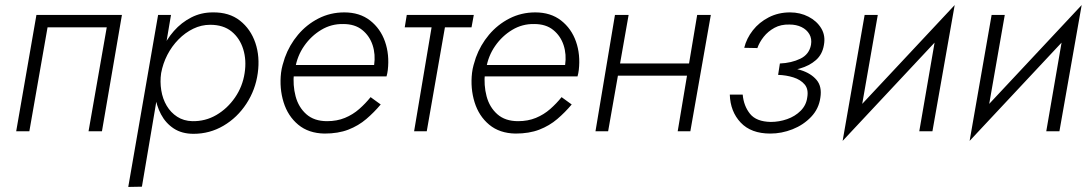

<svg xmlns="http://www.w3.org/2000/svg" viewBox="-20 -519 4313 759"><path d="M462 -460H124L44 0H96L168 -411H402L330 0H383Z M541 219 656 -460H605L487 220ZM999 -230Q1008 -295 989.5 -349.5Q971 -404 928.5 -437.5Q886 -471 821 -470Q775 -470 736 -450Q697 -430 667.5 -396.5Q638 -363 619 -320Q600 -277 593 -230Q587 -186 592.5 -144Q598 -102 616.5 -67Q635 -32 667 -11Q699 10 745 10Q809 10 863.5 -22Q918 -54 954 -109Q990 -164 999 -230ZM947 -230Q939 -177 909 -133.5Q879 -90 835.5 -64.5Q792 -39 740 -40Q706 -41 680.5 -57.5Q655 -74 639 -101Q623 -128 617.5 -162Q612 -196 617 -230Q624 -268 641.5 -302Q659 -336 685.5 -363Q712 -390 744 -405.5Q776 -421 811 -421Q863 -421 895.5 -394.5Q928 -368 941.5 -324.5Q955 -281 947 -230Z M1122 -217H1508Q1510 -223 1511 -229.5Q1512 -236 1513 -242Q1520 -303 1502 -354.5Q1484 -406 1443 -438Q1402 -470 1341 -470Q1286 -470 1239 -446Q1192 -422 1158 -381.5Q1124 -341 1106 -291Q1101 -276 1097 -261.5Q1093 -247 1091 -231Q1084 -170 1101 -115Q1118 -60 1159 -26Q1200 8 1263 9Q1317 9 1357 -6.5Q1397 -22 1428 -48.5Q1459 -75 1485 -106L1445 -135Q1425 -110 1400 -88Q1375 -66 1343.5 -53Q1312 -40 1273 -40Q1222 -40 1191 -67.5Q1160 -95 1148.5 -138.5Q1137 -182 1142 -231L1147 -249Q1155 -298 1182.5 -337.5Q1210 -377 1250 -401Q1290 -425 1337 -424Q1383 -424 1412 -400.5Q1441 -377 1453 -340.5Q1465 -304 1459 -262H1128Z M1588 -460 1580 -411H1844L1853 -460ZM1692 -446 1617 0H1667L1745 -446Z M1877 -217H2263Q2265 -223 2266 -229.5Q2267 -236 2268 -242Q2275 -303 2257 -354.5Q2239 -406 2198 -438Q2157 -470 2096 -470Q2041 -470 1994 -446Q1947 -422 1913 -381.5Q1879 -341 1861 -291Q1856 -276 1852 -261.5Q1848 -247 1846 -231Q1839 -170 1856 -115Q1873 -60 1914 -26Q1955 8 2018 9Q2072 9 2112 -6.5Q2152 -22 2183 -48.5Q2214 -75 2240 -106L2200 -135Q2180 -110 2155 -88Q2130 -66 2098.5 -53Q2067 -40 2028 -40Q1977 -40 1946 -67.5Q1915 -95 1903.5 -138.5Q1892 -182 1897 -231L1902 -249Q1910 -298 1937.5 -337.5Q1965 -377 2005 -401Q2045 -425 2092 -424Q2138 -424 2167 -400.5Q2196 -377 2208 -340.5Q2220 -304 2214 -262H1883Z M2402 -220H2729L2737 -268H2409ZM2736 -460 2659 0H2709L2790 -460ZM2411 -460 2334 0H2384L2465 -460Z M3058 -236Q3103 -237 3141.5 -248Q3180 -259 3205.5 -281.5Q3231 -304 3237 -341Q3244 -378 3226.5 -407Q3209 -436 3176 -453Q3143 -470 3103 -470Q3057 -470 3019 -450.5Q2981 -431 2956 -399Q2931 -367 2922 -330L2974 -329Q2982 -352 2999 -373.5Q3016 -395 3041.5 -409Q3067 -423 3101 -422Q3128 -422 3148.5 -412Q3169 -402 3179.5 -384Q3190 -366 3186 -342Q3179 -304 3144 -287Q3109 -270 3063 -268ZM3025 9Q3070 9 3113 -8Q3156 -25 3186.5 -57Q3217 -89 3223 -133Q3230 -177 3208 -203Q3186 -229 3146.5 -241.5Q3107 -254 3061 -255L3056 -223Q3088 -222 3116.5 -213Q3145 -204 3161 -185Q3177 -166 3171 -133Q3167 -103 3145 -81Q3123 -59 3091.5 -48Q3060 -37 3027 -37Q2970 -38 2945 -69Q2920 -100 2916 -145H2865Q2867 -78 2908 -34.5Q2949 9 3025 9Z M3733 -413 3754 -499 3332 -48 3311 38ZM3450 -460H3398L3311 38L3376 -37ZM3754 -499 3687 -423 3614 0H3666Z M4235 -413 4256 -499 3834 -48 3813 38ZM3952 -460H3900L3813 38L3878 -37ZM4256 -499 4189 -423 4116 0H4168Z"/></svg>

Font: Jost Light
Style: Italic
Weight: 300
Italic angle: -5°
Version: Version 3.710